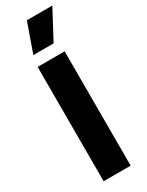

<svg xmlns="http://www.w3.org/2000/svg" viewBox="-231 -925 734 960"><g transform="rotate(-30 135.5 -444.5)"><path d="M182 -722 271 -889H124L65 -722ZM54 0H210V-660H54Z"/></g></svg>

Font: Bricolage Grotesque 10pt Condensed ExtraBold
Style: Regular
Weight: 800
Width: 3
Designer: Mathieu Triay
Foundry: Atelier Triay
Version: Version 1.000;gftools[0.9.29]